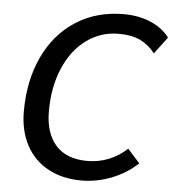

<svg xmlns="http://www.w3.org/2000/svg" viewBox="-52 -758 743 816"><g transform="rotate(5 319.5 -350.0)"><path d="M56 -262Q56 -392 103.5 -494Q151 -596 239 -653Q327 -710 444 -710Q508 -710 559 -688Q610 -666 639 -627L585 -555Q558 -590 521.5 -607.5Q485 -625 429 -625Q353 -625 292 -580.5Q231 -536 196.5 -455.5Q162 -375 162 -272Q162 -178 208 -126.5Q254 -75 342 -75Q439 -75 512 -142L564 -84Q516 -39 453 -14.5Q390 10 325 10Q243 10 182 -23.5Q121 -57 88.5 -118.5Q56 -180 56 -262Z"/></g></svg>

Font: Niramit Medium
Style: Italic
Weight: 500
Italic angle: -10°
Designer: Katatrad Aksorn Co.,Ltd.
Foundry: Cadson Demak Co.,Ltd.
Version: Version 1.000; ttfautohint (v1.6)